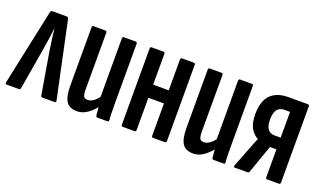

<svg xmlns="http://www.w3.org/2000/svg" viewBox="-58 -798 1855 1112"><g transform="rotate(20 869.5 -242.0)"><path d="M11 0Q2 0 4 -12L103 -477Q106 -490 115 -490H204Q213 -490 216 -477L315 -11Q317 0 309 0H231Q223 0 222 -8L178 -268Q174 -299 169 -331.5Q164 -364 161 -397H159Q156 -364 151 -331.5Q146 -299 141 -268L97 -8Q95 0 88 0Z M447 6Q399 6 379.5 -24Q360 -54 360 -119V-479Q360 -490 369 -490H442Q451 -490 451 -479V-129Q451 -98 458 -87.5Q465 -77 482 -77Q502 -77 521.5 -92.5Q541 -108 558 -135L570 -77Q545 -41 513 -17.5Q481 6 447 6ZM570 0Q563 0 561 -10Q559 -29 557 -56Q555 -83 555 -99L547 -114V-479Q547 -490 556 -490H629Q638 -490 638 -479V-123Q638 -84 638.5 -56.5Q639 -29 641 -12Q642 0 633 0Z M914 0Q905 0 905 -10V-479Q905 -490 914 -490H987Q996 -490 996 -479V-10Q996 0 987 0ZM727 0Q718 0 718 -10V-479Q718 -490 727 -490H800Q809 -490 809 -479V-10Q809 0 800 0ZM797 -209V-290H920V-209Z M1163 6Q1115 6 1095.5 -24Q1076 -54 1076 -119V-479Q1076 -490 1085 -490H1158Q1167 -490 1167 -479V-129Q1167 -98 1174 -87.5Q1181 -77 1198 -77Q1218 -77 1237.5 -92.5Q1257 -108 1274 -135L1286 -77Q1261 -41 1229 -17.5Q1197 6 1163 6ZM1286 0Q1279 0 1277 -10Q1275 -29 1273 -56Q1271 -83 1271 -99L1263 -114V-479Q1263 -490 1272 -490H1345Q1354 -490 1354 -479V-123Q1354 -84 1354.5 -56.5Q1355 -29 1357 -12Q1358 0 1349 0Z M1417 0Q1409 0 1412 -12L1456 -125Q1464 -145 1471 -164Q1478 -183 1486 -200V-201Q1457 -218 1440 -248Q1423 -278 1423 -332Q1423 -412 1460.5 -451Q1498 -490 1570 -490H1690Q1699 -490 1699 -480V-10Q1699 0 1690 0H1616Q1608 0 1608 -10V-182H1568L1507 -8Q1504 0 1497 0ZM1570 -254H1608V-413H1575Q1544 -413 1529 -393Q1514 -373 1514 -332Q1514 -291 1529 -272.5Q1544 -254 1570 -254Z"/></g></svg>

Font: Sofia Sans Extra Condensed SemiBold
Style: Regular
Weight: 600
Designer: Botio Nikoltchev, Ani Petrova
Foundry: lettersoup
Version: Version 4.101